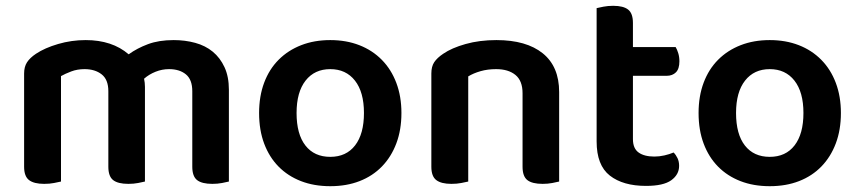

<svg xmlns="http://www.w3.org/2000/svg" viewBox="-20 -626 2955 661"><path d="M768 -1Q760 1 744.5 4Q729 7 711 7Q675 7 658.5 -6Q642 -19 642 -52V-312Q642 -352 620 -370Q598 -388 562 -388Q538 -388 515.5 -379Q493 -370 476 -355Q479 -341 479 -327V-1Q471 1 455.5 4Q440 7 422 7Q386 7 369.5 -6Q353 -19 353 -52V-312Q353 -352 330 -370Q307 -388 271 -388Q246 -388 225 -380Q204 -372 190 -364V-1Q181 1 166 4Q151 7 132 7Q97 7 80 -6Q63 -19 63 -52V-373Q63 -396 73 -411.5Q83 -427 104 -441Q134 -461 180 -474.5Q226 -488 275 -488Q366 -488 423 -439Q452 -460 489.5 -474Q527 -488 578 -488Q617 -488 652 -478.5Q687 -469 712.5 -448Q738 -427 753 -394.5Q768 -362 768 -317Z M1362 -237Q1362 -179 1344.5 -132.5Q1327 -86 1295 -53Q1263 -20 1218 -2.5Q1173 15 1117 15Q1061 15 1016 -2.5Q971 -20 939 -52.5Q907 -85 889.5 -131.5Q872 -178 872 -237Q872 -295 889.5 -341.5Q907 -388 939.5 -420.5Q972 -453 1017 -470.5Q1062 -488 1117 -488Q1172 -488 1217 -470.5Q1262 -453 1294.5 -420Q1327 -387 1344.5 -340.5Q1362 -294 1362 -237ZM1117 -388Q1063 -388 1032 -348.5Q1001 -309 1001 -237Q1001 -164 1031.5 -125Q1062 -86 1117 -86Q1172 -86 1202.5 -125.5Q1233 -165 1233 -237Q1233 -309 1202 -348.5Q1171 -388 1117 -388Z M1779 -305Q1779 -348 1754.5 -368Q1730 -388 1688 -388Q1659 -388 1634.5 -381Q1610 -374 1592 -363V-1Q1583 1 1568 4Q1553 7 1534 7Q1499 7 1482 -6Q1465 -19 1465 -52V-373Q1465 -397 1475 -412Q1485 -427 1506 -441Q1535 -461 1583 -474.5Q1631 -488 1689 -488Q1792 -488 1848.5 -442.5Q1905 -397 1905 -309V-1Q1897 1 1881.5 4Q1866 7 1848 7Q1812 7 1795.5 -6Q1779 -19 1779 -52V-305Z M2159 -147Q2159 -115 2178.5 -101Q2198 -87 2233 -87Q2250 -87 2267.5 -91Q2285 -95 2299 -101Q2307 -93 2312.5 -81.5Q2318 -70 2318 -55Q2318 -25 2291 -5.5Q2264 14 2204 14Q2125 14 2079.5 -21.5Q2034 -57 2034 -139V-598Q2042 -600 2057.5 -603Q2073 -606 2091 -606Q2126 -606 2142.5 -593Q2159 -580 2159 -547V-464H2306Q2311 -456 2315 -443Q2319 -430 2319 -415Q2319 -389 2307 -377Q2295 -365 2275 -365H2159V-147Z M2875 -237Q2875 -179 2857.5 -132.5Q2840 -86 2808 -53Q2776 -20 2731 -2.5Q2686 15 2630 15Q2574 15 2529 -2.5Q2484 -20 2452 -52.5Q2420 -85 2402.5 -131.5Q2385 -178 2385 -237Q2385 -295 2402.5 -341.5Q2420 -388 2452.5 -420.5Q2485 -453 2530 -470.5Q2575 -488 2630 -488Q2685 -488 2730 -470.5Q2775 -453 2807.5 -420Q2840 -387 2857.5 -340.5Q2875 -294 2875 -237ZM2630 -388Q2576 -388 2545 -348.5Q2514 -309 2514 -237Q2514 -164 2544.5 -125Q2575 -86 2630 -86Q2685 -86 2715.5 -125.5Q2746 -165 2746 -237Q2746 -309 2715 -348.5Q2684 -388 2630 -388Z"/></svg>

Font: Baloo Bhaina 2 SemiBold
Style: Regular
Weight: 600
Designer: Yesha Goshar, Manish Minz, Shuchita Grover and Ek Type
Foundry: Ek Type
Version: Version 1.640;hotconv 1.0.111;makeotfexe 2.5.65597; ttfautoh